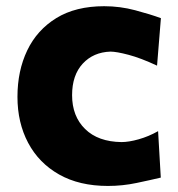

<svg xmlns="http://www.w3.org/2000/svg" viewBox="-20 -596 582 628"><path d="M333 12.2Q239.3 12.2 173.1 -25.4Q106.9 -63 72 -128.9Q37.1 -194.8 37.1 -279.3Q37.1 -364.3 69.1 -431.2Q101.1 -498 164.3 -536.9Q227.5 -575.7 320.8 -575.7Q372.6 -575.7 422.1 -562.5Q471.7 -549.3 506.3 -536.6L493.7 -381.3Q440.4 -406.2 400.6 -416.7Q360.8 -427.2 341.3 -427.2Q285.2 -425.3 250.5 -387.7Q215.8 -350.1 215.8 -284.7Q215.8 -215.8 258.3 -174.1Q300.8 -132.3 377.4 -131.3Q401.4 -131.3 433.6 -140.4Q465.8 -149.4 497.1 -167L505.9 -15.1Q473.1 -7.3 427 2.4Q380.9 12.2 333 12.2Z"/></svg>

Font: Pinar DS4-Bold
Style: Regular
Weight: 700
Designer: Amin Abedi
Version: Version 2.000